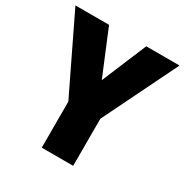

<svg xmlns="http://www.w3.org/2000/svg" viewBox="-165 -847 943 979"><g transform="rotate(30 306.5 -357.0)"><path d="M307 -451 417 -714H613L399 -277V0H214V-271L0 -714H198Z"/></g></svg>

Font: Noto Sans Gurmukhi UI SemiCondensed Black
Style: Regular
Weight: 900
Width: 4
Designer: Jelle Bosma - Monotype Design Team
Foundry: Monotype Imaging Inc.
Version: Version 2.004; ttfautohint (v1.8.4.7-5d5b)